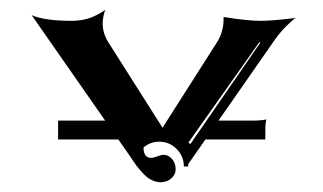

<svg xmlns="http://www.w3.org/2000/svg" viewBox="-20 -511 655 389"><path d="M44.2 -480.2Q71.3 -468.8 124.8 -468.8Q144.3 -468.8 160.3 -474Q176.3 -479.2 193.4 -491Q190.9 -485.8 189.5 -477.8Q188 -469.7 188 -464.1Q188 -443.6 199.2 -425.8L309.3 -252.2L419.9 -425.8Q426 -435.3 429.1 -445.9Q432.1 -456.5 432.6 -462.3Q433.1 -468 433.1 -476.6Q480.2 -468.8 508.3 -468.8Q532 -468.8 579.1 -474.6Q572.8 -470.9 559.4 -457.4Q546.1 -443.8 537.6 -431.6L422.6 -266.6H491.9Q507.1 -266.6 519.8 -269Q517.6 -262 517.6 -249.3V-228.5H396.2L361.3 -178.5V-173.8H352.5Q352.5 -194.3 337.9 -209.1Q323.2 -223.9 302.7 -223.9Q284.7 -223.9 270.8 -212.2Q270.8 -191.4 285.9 -191.2Q291 -191.2 298.7 -194.2Q306.4 -197.3 311.5 -197.3Q321.5 -197.3 328.7 -188.7Q335.9 -180.2 335.9 -168.2Q335.9 -157.2 327 -149.5Q318.1 -141.8 305.7 -141.8Q296.4 -141.8 287.8 -145.9Q279.3 -149.9 271.4 -158.1Q263.4 -166.3 257.4 -174.2Q251.5 -182.1 243.7 -194.1L219.7 -228.5H97.7V-266.6H193.1ZM361.8 -222.2 365.7 -219.2 507.6 -424.8 505.6 -425.8Z"/></svg>

Font: AgreloyInT3
Style: Medium
Weight: 400
Designer: gluk
Foundry: gluk
Version: Version 0.27